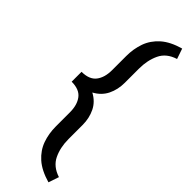

<svg xmlns="http://www.w3.org/2000/svg" viewBox="-317 -787 973 973"><g transform="rotate(45 169.0 -301.0)"><path d="M327.6 122.6 308.6 178.7Q242.2 159.7 204.3 126Q166.5 92.3 150.6 47.6Q134.8 2.9 134.8 -48.3V-148.9Q134.8 -202.1 110.6 -233.6Q86.4 -265.1 31.2 -265.1V-335.9Q86.4 -335.9 110.6 -367.2Q134.8 -398.4 134.8 -451.7V-552.7Q134.8 -604 150.6 -648.7Q166.5 -693.4 204.3 -727.3Q242.2 -761.2 308.6 -779.8L327.6 -724.1Q269.5 -706.1 247.6 -659.4Q225.6 -612.8 225.6 -552.7V-451.7Q225.6 -402.8 206.1 -363Q186.5 -323.2 144 -300.3Q186.5 -277.8 206.1 -237.8Q225.6 -197.8 225.6 -148.9V-48.3Q225.6 11.7 247.8 57.9Q270 104 327.6 122.6Z"/></g></svg>

Font: Vazirmatn UI FD
Style: Regular
Weight: 400
Designer: Saber Rastikerdar
Foundry: Saber Rastikerdar
Version: Version 33.003